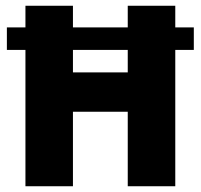

<svg xmlns="http://www.w3.org/2000/svg" viewBox="-20 -647 697 667"><path d="M68.4 0V-473.6H3.9V-551.8H68.4V-627H233.4V-551.8H423.8V-627H588.9V-551.8H653.3V-473.6H588.9V0H423.8V-258.8H233.4V0ZM233.4 -395.5H423.8V-473.6H233.4Z"/></svg>

Font: Anaheim ExtraBold
Style: Regular
Weight: 800
Version: Version 2.001